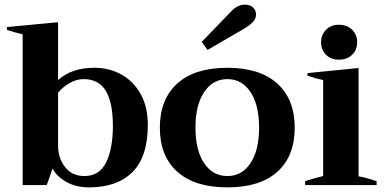

<svg xmlns="http://www.w3.org/2000/svg" viewBox="-20 -800 1671 830"><path d="M207 -72Q194 -32 182 0H78V-652Q37 -661 10 -671V-683L231 -704V-454Q290 -507 388 -507Q452 -507 504.5 -478Q557 -449 588 -393.5Q619 -338 619 -261Q619 -122 552.5 -56Q486 10 365 10Q308 10 266 -14Q224 -38 207 -72ZM468 -256Q468 -356 437.5 -407Q407 -458 341 -458Q310 -458 279.5 -440Q249 -422 231 -399V-171Q231 -116 261.5 -77.5Q292 -39 345 -39Q410 -39 439 -98.5Q468 -158 468 -256Z M852 -619 974 -745Q1004 -780 1038 -780Q1062 -780 1074.5 -767Q1087 -754 1087 -738Q1087 -721 1074.5 -706.5Q1062 -692 1037 -677L877 -584ZM671 -248Q671 -371 746.5 -439Q822 -507 963 -507Q1103 -507 1178.5 -439Q1254 -371 1254 -248Q1254 -125 1179 -57.5Q1104 10 963 10Q822 10 746.5 -57.5Q671 -125 671 -248ZM1100 -248Q1100 -346 1063 -402Q1026 -458 963 -458Q900 -458 862.5 -402Q825 -346 825 -248Q825 -150 862.5 -94.5Q900 -39 963 -39Q1026 -39 1063 -95Q1100 -151 1100 -248Z M1368 -617Q1368 -650 1389.5 -671.5Q1411 -693 1445 -693Q1480 -693 1502 -671.5Q1524 -650 1524 -617Q1524 -584 1502 -563Q1480 -542 1445 -542Q1411 -542 1389.5 -563Q1368 -584 1368 -617ZM1299 -17Q1329 -27 1377 -39V-454Q1346 -460 1309 -473V-484L1530 -506V-38Q1566 -31 1608 -17V0H1299Z"/></svg>

Font: Trirong Bold
Style: Regular
Weight: 700
Designer: Katatrad Team
Foundry: CadsonDemak
Version: Version 1.000